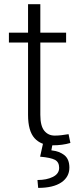

<svg xmlns="http://www.w3.org/2000/svg" viewBox="-20 -684 394 916"><path d="M231 9.3Q175.3 9.3 144.5 -25.1Q113.8 -59.6 113.8 -136.2V-481H22.5V-528.3H113.8V-664.1H172.4V-528.3H295.4V-481H172.4V-136.2Q172.4 -83.5 191.2 -60.3Q210 -37.1 241.2 -37.1Q257.3 -37.1 273.7 -39.1Q290 -41 307.1 -43.9L315.9 -2Q277.8 9.3 231 9.3ZM162.1 212.4 158.7 174.8Q202.6 174.8 232.4 159.9Q262.2 145 262.2 116.7Q262.2 89.4 242.2 78.6Q222.2 67.9 171.4 63.5L187 -7.3H232.4L225.1 33.2Q264.2 37.6 287.6 56.6Q311 75.7 311 115.7Q311 160.2 272.5 186.3Q233.9 212.4 162.1 212.4Z"/></svg>

Font: Roboto Slab Light
Style: Regular
Weight: 300
Designer: Google
Version: Version 2.000; ttfautohint (v1.8.1.43-b0c9)